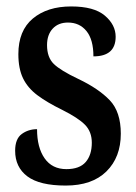

<svg xmlns="http://www.w3.org/2000/svg" viewBox="-20 -566 422 596"><path d="M184 10Q103 10 65 -18.5Q27 -47 27 -98Q27 -135 47.5 -150Q68 -165 95 -165Q95 -108 118.5 -74.5Q142 -41 186 -41Q227 -41 246 -63Q265 -85 265 -123Q265 -157 244 -178.5Q223 -200 173 -225Q126 -248 96 -270.5Q66 -293 51.5 -323Q37 -353 37 -398Q37 -471 82 -508.5Q127 -546 201 -546Q272 -546 305.5 -517.5Q339 -489 339 -452Q339 -391 270 -391Q270 -443 248.5 -469.5Q227 -496 191 -496Q161 -496 143.5 -477Q126 -458 126 -426Q126 -388 147 -367.5Q168 -347 223 -321Q286 -291 320.5 -255Q355 -219 355 -151Q355 -78 310.5 -34Q266 10 184 10Z"/></svg>

Font: Noto Serif ExtraCondensed SemiBold
Style: Regular
Weight: 600
Width: 2
Designer: Monotype Design Team
Foundry: Monotype Imaging Inc.
Version: Version 2.015; ttfautohint (v1.8.4.7-5d5b)